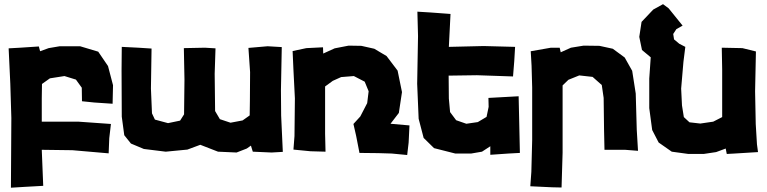

<svg xmlns="http://www.w3.org/2000/svg" viewBox="-20 -709 3593 900"><path d="M20.5 -482.4 28.3 -316.4 33.2 -156.2 31.2 170.9 94.7 167 182.6 162.1 175.8 -6.8 319.3 -4.9 489.3 9.8 492.2 -61.5 500 -127.9 347.7 -138.7H175.8V-247.1L176.8 -315.4L213.9 -341.8L282.2 -352.5L335.9 -335.9L363.3 -297.9L364.3 -234.4L421.9 -228.5L507.8 -222.7L509.8 -309.6L486.3 -399.4L440.4 -466.8L355.5 -492.2H259.8L208 -483.4L168 -468.8L162.1 -491.2L74.2 -485.4Z M1305.7 2.9 1297.9 -167 1296.9 -285.2 1300.8 -488.3 1234.4 -492.2 1144.5 -484.4 1152.3 -371.1 1151.4 -236.3 1150.4 -168 1117.2 -144.5 1060.5 -133.8 1010.7 -150.4 988.3 -188.5 986.3 -363.3 990.2 -482.4 940.4 -485.4 841.8 -483.4 844.7 -335.9 842.8 -172.9 824.2 -143.6 767.6 -131.8 706.1 -148.4 692.4 -177.7 687.5 -293.9 690.4 -481.4 628.9 -485.4 550.8 -489.3 549.8 -378.9 550.8 -162.1 562.5 -75.2 593.8 -36.1 654.3 -10.7 756.8 2 858.4 -7.8 918.9 -30.3 1002 2 1088.9 5.9 1136.7 -12.7 1156.2 -26.4 1165 2 1252.9 5.9Z M1351.6 -469.7 1355.5 -381.8 1362.3 -248 1360.4 -71.3 1355.5 -7.8 1435.5 0 1505.9 2 1503.9 -82V-229.5V-303.7L1540 -330.1L1579.1 -347.7L1638.7 -352.5L1689.5 -326.2L1708 -281.2L1701.2 -225.6L1668.9 -163.1L1636.7 -127.9L1649.4 -72.3L1665 7.8L1752.9 8.8L1816.4 10.7L1888.7 17.6L1895.5 -41L1899.4 -121.1L1810.5 -128.9L1849.6 -179.7L1864.3 -277.3L1843.8 -377.9L1792 -446.3L1734.4 -480.5L1673.8 -494.1L1614.3 -495.1L1548.8 -482.4L1495.1 -458L1494.1 -487.3L1416 -483.4Z M2417 7.8 2413.1 -168.9 2411.1 -257.8 2269.5 -250 2270.5 -208 2260.7 -161.1 2219.7 -136.7 2166 -128.9 2118.2 -145.5 2089.8 -183.6 2084 -247.1 2083 -354.5 2215.8 -356.4 2384.8 -350.6 2390.6 -422.9 2394.5 -489.3 2247.1 -493.2 2084 -489.3 2091.8 -643.6 2000 -650.4 1936.5 -654.3 1939.5 -540 1935.5 -316.4 1942.4 -152.3 1965.8 -62.5 2014.6 -14.6 2114.3 10.7H2188.5L2239.3 2L2278.3 -23.4V16.6L2363.3 10.7Z M2467.8 -468.8 2471.7 -401.4 2474.6 -298.8V-52.7L2470.7 96.7L2465.8 164.1L2567.4 168.9L2612.3 169.9L2617.2 6.8V-99.6V-231.4V-308.6L2644.5 -335L2695.3 -355.5L2757.8 -348.6L2800.8 -310.5L2809.6 -250L2811.5 -99.6L2813.5 -6.8H2910.2L2970.7 -2L2964.8 -100.6L2960 -270.5L2943.4 -377L2908.2 -439.5L2852.5 -480.5L2790 -494.1L2715.8 -495.1L2656.2 -485.4L2608.4 -463.9L2603.5 -485.4H2562.5Z M3087.9 -689.5 3042 -664.1 2987.3 -606.4 2976.6 -536.1 2989.3 -474.6 3030.3 -440.4 3023.4 -340.8V-202.1L3037.1 -99.6L3067.4 -41L3128.9 2L3207 12.7H3278.3L3336.9 3.9L3381.8 -12.7L3386.7 12.7L3422.9 10.7L3533.2 3.9L3528.3 -32.2L3522.5 -127.9L3519.5 -281.2L3523.4 -467.8L3460 -483.4L3363.3 -485.4L3365.2 -383.8V-222.7V-160.2L3323.2 -138.7L3262.7 -129.9L3211.9 -135.7L3185.5 -160.2L3176.8 -214.8L3172.9 -293.9L3183.6 -418.9L3192.4 -489.3L3164.1 -503.9L3139.6 -524.4L3135.7 -549.8L3150.4 -572.3L3179.7 -588.9L3114.3 -669.9Z"/></svg>

Font: MaokenAssortedSans-TC
Style: Regular
Weight: 500
Version: Version 0.83